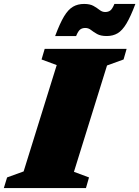

<svg xmlns="http://www.w3.org/2000/svg" viewBox="-50 -955 708 975"><path d="M238 -624.5 161 -653 177 -707H593L577.5 -653L493.5 -622.5L325.5 -82.5L402 -54L386.5 0H-30.5L-14 -54L70 -84.5ZM637.5 -935Q613.5 -871 592.2 -835.5Q571 -800 547.2 -786Q523.5 -772 492 -772Q461.5 -772 443.2 -782.2Q425 -792.5 412 -802.8Q399 -813 383.5 -813Q367.5 -813 357.2 -805.2Q347 -797.5 336.5 -772H230Q254 -836.5 275.2 -871.8Q296.5 -907 320.8 -921Q345 -935 377 -935Q407 -935 425 -924.8Q443 -914.5 456 -904.2Q469 -894 484 -894Q500 -894 510.2 -901.8Q520.5 -909.5 531 -935Z"/></svg>

Font: Newsreader 6pt ExtraBold
Style: Italic
Weight: 800
Italic angle: -17°
Designer: Hugues Gentile
Foundry: Production Type
Version: Version 1.003; ttfautohint (v1.8.3)